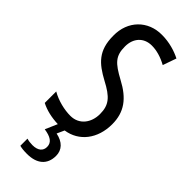

<svg xmlns="http://www.w3.org/2000/svg" viewBox="-309 -757 1030 1030"><g transform="rotate(45 206.5 -242.0)"><path d="M282 137C282 92 253 61 199 50L218 8C313 -6 375 -86 375 -196C375 -288 331 -347 238 -396C155 -441 128 -467 128 -540C128 -601 165 -645 227 -645C263 -645 302 -634 342 -612L369 -689C332 -708 281 -724 225 -724C118 -725 41 -647 43 -536C43 -423 95 -378 180 -332C262 -289 290 -257 290 -188C290 -123 251 -69 184 -69C139 -69 83 -82 38 -108V-21C75 -2 118 8 168 10L138 79C186 86 214 102 214 137C214 166 194 186 151 186C136 186 121 184 108 180V234C121 238 140 240 164 240C238 240 282 204 282 137Z"/></g></svg>

Font: Noto Sans Arabic ExtCond
Style: Regular
Weight: 400
Width: 2
Designer: Monotype Design Team, Nadine Chahine, Nizar Qandah and Khaled Hosny
Foundry: Monotype Imaging Inc.
Version: Version 2.012